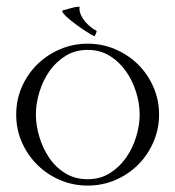

<svg xmlns="http://www.w3.org/2000/svg" viewBox="-20 -560 539 590"><path d="M249.5 -425.8Q294.4 -425.8 334.2 -408.7Q374 -391.6 404.1 -362.1Q434.1 -332.5 451.4 -292.7Q468.8 -252.9 468.8 -208Q468.8 -163.1 451.4 -123.3Q434.1 -83.5 404.3 -53.7Q374.5 -23.9 334.5 -6.8Q294.4 10.3 249.5 10.3Q204.6 10.3 164.6 -6.8Q124.5 -23.9 94.5 -53.7Q64.5 -83.5 47.1 -123Q29.8 -162.6 29.8 -208Q29.8 -253.4 47.1 -293Q64.5 -332.5 94.5 -362.1Q124.5 -391.6 164.6 -408.7Q204.6 -425.8 249.5 -425.8ZM224.6 -538.6Q224.6 -537.6 224.4 -536.1Q224.1 -534.7 224.1 -533.7Q224.1 -523.9 229 -513.4Q233.9 -502.9 241.5 -493.9Q249 -484.9 258.3 -477.3Q267.6 -469.7 275.9 -465.8L276.9 -464.4V-462.4L271.5 -449.7L270 -448.7Q262.7 -451.7 247.1 -461.7Q231.4 -471.7 215.1 -483.6Q198.7 -495.6 185.8 -507.3Q172.9 -519 170.9 -525.9L171.9 -527.8Q184.1 -530.8 197.8 -534.9Q211.4 -539.1 223.6 -539.6ZM249.5 -406.7Q211.4 -406.7 181.6 -388.4Q151.9 -370.1 131.8 -341.3Q111.8 -312.5 101.1 -277.1Q90.3 -241.7 90.3 -208Q90.3 -174.3 101.1 -138.9Q111.8 -103.5 131.6 -74.5Q151.4 -45.4 181.2 -27.3Q210.9 -9.3 249.5 -9.3Q287.6 -9.3 317.1 -27.6Q346.7 -45.9 366.9 -74.7Q387.2 -103.5 398.2 -138.9Q409.2 -174.3 409.2 -208Q409.2 -241.7 398.2 -277.1Q387.2 -312.5 366.9 -341.3Q346.7 -370.1 317.1 -388.4Q287.6 -406.7 249.5 -406.7Z"/></svg>

Font: CAT Linz
Style: Regular
Weight: 400
Designer: Peter Wiegel
Foundry: Peter Wiegel
Version: Version 1.08